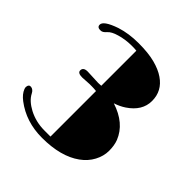

<svg xmlns="http://www.w3.org/2000/svg" viewBox="-186 -849 1006 1006"><g transform="rotate(45 317.0 -345.5)"><path d="M275.9 -402.3Q287.6 -402.3 298.3 -403.3V-663.1L287.6 -664.1Q282.2 -664.6 277.3 -664.6Q272.5 -664.6 256.6 -664.6Q240.7 -664.6 217.3 -661.4Q193.8 -658.2 174.8 -652.3Q136.7 -641.6 121.1 -623.5Q106.4 -606.4 93.3 -605.5Q66.9 -603.5 65.9 -622.6Q64 -651.9 147.9 -680.7Q207 -699.7 279.1 -699.7Q351.1 -699.7 399.7 -687Q448.2 -674.3 480 -652.3Q543 -609.4 543 -535.2Q543 -462.4 469.2 -413.1Q443.8 -396 409.7 -384.8Q522 -348.6 557.1 -260.3Q568.4 -231 568.4 -191.4Q568.4 -151.9 548.1 -113.8Q527.8 -75.7 489.7 -48.3Q409.7 9.3 271.5 9.3Q152.8 9.3 66.4 -56.6Q36.1 -79.6 25.9 -106.4Q22.9 -114.3 23.4 -120.1Q24.9 -140.6 42 -139.2Q59.6 -136.7 69.3 -117.4Q79.1 -98.1 96.2 -82.8Q113.3 -67.4 137.2 -54.7Q190.4 -26.9 253.4 -26.9H298.3V-364.3Q280.8 -366.2 266.1 -366.2H247.6L196.8 -363.3Q163.1 -363.3 163.1 -382.3Q163.1 -405.8 195.3 -405.8ZM356.4 -651.4Q346.2 -654.8 334 -657.2Z"/></g></svg>

Font: Limelight
Style: Regular
Weight: 400
Designer: Nicole Fally
Foundry: Nicole Fally
Version: Version 1.002